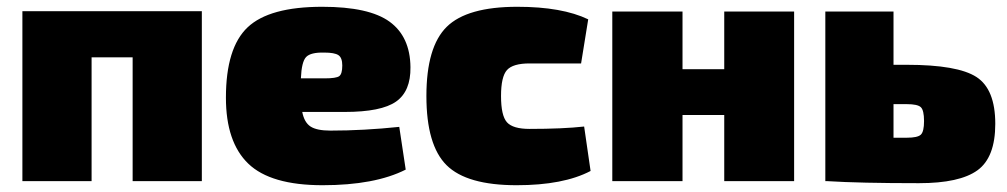

<svg xmlns="http://www.w3.org/2000/svg" viewBox="-20 -534 2970 566"><path d="M575 -501V0H371V-365H250V0H46V-501Z M996 -204H871Q877 -173 895.5 -161Q914 -149 954 -149Q1052 -149 1157 -160L1176 -34Q1085 12 931 12Q778 12 712 -51.5Q646 -115 646 -246Q646 -393 710 -453.5Q774 -514 930 -514Q1068 -514 1128.5 -470Q1189 -426 1190 -336Q1191 -265 1147.5 -234.5Q1104 -204 996 -204ZM867 -303H937Q971 -303 980 -309.5Q989 -316 989 -341Q989 -364 977.5 -371.5Q966 -379 936 -379Q896 -380 882.5 -366Q869 -352 867 -303Z M1702 -161 1721 -30Q1641 12 1503 12Q1356 12 1296.5 -47Q1237 -106 1237 -251Q1237 -396 1297 -455Q1357 -514 1505 -514Q1637 -514 1714 -477L1693 -347H1541Q1492 -347 1474.5 -327.5Q1457 -308 1457 -251Q1457 -193 1474.5 -173.5Q1492 -154 1541 -154Q1639 -154 1702 -161Z M2321 -500V0H2115V-195H1992V0H1785V-500H1992V-330H2115V-500Z M2614 -343H2653Q2803 -343 2858.5 -307Q2914 -271 2914 -169Q2914 -70 2861.5 -32Q2809 6 2689 6Q2514 6 2419 0H2413V-500H2614ZM2614 -128H2653Q2685 -128 2694.5 -137Q2704 -146 2704 -177Q2704 -209 2694.5 -218Q2685 -227 2653 -227H2614Z"/></svg>

Font: Exo 2.0 Black
Style: Regular
Weight: 900
Designer: Natanael Gama
Version: Version 1.001;PS 001.001;hotconv 1.0.70;makeotf.lib2.5.58329